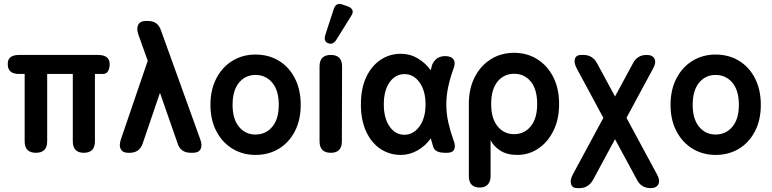

<svg xmlns="http://www.w3.org/2000/svg" viewBox="-20 -787 3975 989"><path d="M165 0Q107 0 107 -59V-406H78Q20 -406 20 -456Q18 -504 79 -504H485Q545 -504 545 -456Q543 -406 510 -406H469V-59Q469 0 412 0Q355 0 355 -59V-406H223V-59Q223 0 165 0Z M639 0Q613 0 602.5 -18Q592 -36 602 -67L741 -474L692 -611Q682 -642 692.5 -660.5Q703 -679 731 -679H742Q793 -679 809 -631L1012 -68Q1023 -37 1013 -18.5Q1003 0 974 0H963Q910 0 895 -48L804 -309L715 -48Q699 0 648 0Z M1296 11Q1230 11 1177.5 -21Q1125 -53 1094.5 -111Q1064 -169 1064 -247Q1064 -325 1094.5 -383.5Q1125 -442 1177.5 -474Q1230 -506 1296 -506Q1364 -506 1416.5 -474Q1469 -442 1499 -383.5Q1529 -325 1529 -247Q1529 -169 1499 -111Q1469 -53 1416.5 -21Q1364 11 1296 11ZM1296 -94Q1349 -94 1382.5 -134Q1416 -174 1416 -247Q1416 -321 1382.5 -361Q1349 -401 1296 -401Q1244 -401 1211 -361Q1178 -321 1178 -247Q1178 -174 1211 -134Q1244 -94 1296 -94Z M1684 0Q1626 0 1626 -59V-445Q1626 -504 1684 -504Q1742 -504 1742 -445L1741 -59Q1741 0 1684 0ZM1713 -583Q1696 -555 1671 -564Q1645 -573 1656 -608L1699 -740Q1711 -777 1746 -763L1772 -754Q1791 -747 1795.5 -734Q1800 -721 1789 -705Z M2045 11Q1987 11 1940.5 -19.5Q1894 -50 1866.5 -108.5Q1839 -167 1839 -249Q1839 -332 1866.5 -390Q1894 -448 1940.5 -479Q1987 -510 2045 -510Q2092 -510 2131.5 -486.5Q2171 -463 2199 -425Q2200 -432 2202 -438Q2204 -444 2205 -451Q2224 -498 2273 -498Q2305 -498 2316.5 -480Q2328 -462 2315 -430Q2299 -387 2289 -341Q2279 -295 2279 -249Q2279 -203 2289 -157.5Q2299 -112 2315 -68Q2328 -37 2320 -18.5Q2312 0 2284 0H2273Q2222 0 2212 -29Q2209 -40 2205.5 -51.5Q2202 -63 2199 -74Q2170 -34 2129.5 -11.5Q2089 11 2045 11ZM2069 -93Q2113 -96 2142.5 -138.5Q2172 -181 2172 -249Q2172 -318 2142.5 -360.5Q2113 -403 2069 -405Q2020 -408 1988.5 -365.5Q1957 -323 1957 -249Q1957 -176 1988.5 -133Q2020 -90 2069 -93Z M2452 179Q2395 179 2395 120V-251Q2395 -331 2425.5 -390Q2456 -449 2508.5 -482Q2561 -515 2628 -515Q2695 -515 2747.5 -482Q2800 -449 2830 -390Q2860 -331 2860 -251Q2860 -172 2830.5 -113Q2801 -54 2752.5 -21.5Q2704 11 2645 11Q2591 11 2556.5 -11.5Q2522 -34 2507 -65V120Q2507 148 2492.5 163.5Q2478 179 2452 179ZM2628 -96Q2681 -96 2714 -136.5Q2747 -177 2747 -251Q2747 -327 2714 -367Q2681 -407 2628 -407Q2576 -407 2543 -367Q2510 -327 2510 -251Q2510 -177 2543 -136.5Q2576 -96 2628 -96Z M3331 182Q3283 182 3261 139L3148 -70L3035 139Q3011 182 2965 182H2953Q2928 182 2921.5 161.5Q2915 141 2931 111L3088 -180L2951 -434Q2935 -464 2941.5 -484Q2948 -504 2973 -504H2985Q3032 -504 3055 -462L3148 -290L3241 -462Q3263 -504 3311 -504Q3342 -504 3351.5 -484Q3361 -464 3344 -434L3207 -180L3364 111Q3381 141 3371.5 161.5Q3362 182 3331 182Z M3666 11Q3600 11 3547.5 -21Q3495 -53 3464.5 -111Q3434 -169 3434 -247Q3434 -325 3464.5 -383.5Q3495 -442 3547.5 -474Q3600 -506 3666 -506Q3734 -506 3786.5 -474Q3839 -442 3869 -383.5Q3899 -325 3899 -247Q3899 -169 3869 -111Q3839 -53 3786.5 -21Q3734 11 3666 11ZM3666 -94Q3719 -94 3752.5 -134Q3786 -174 3786 -247Q3786 -321 3752.5 -361Q3719 -401 3666 -401Q3614 -401 3581 -361Q3548 -321 3548 -247Q3548 -174 3581 -134Q3614 -94 3666 -94Z"/></svg>

Font: Zen Maru Gothic
Style: Bold
Weight: 700
Designer: Yoshimichi Ohira
Foundry: Positype
Version: Version 1.001